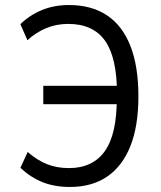

<svg xmlns="http://www.w3.org/2000/svg" viewBox="-20 -734 641 763"><path d="M258 9Q198 9 150.5 -9.5Q103 -28 61 -67L90 -130Q128 -97 167 -81.5Q206 -66 254 -66Q349 -66 397 -134Q445 -202 444 -346L464 -320H152V-393H465L445 -360Q445 -505 397.5 -572Q350 -639 251 -639Q203 -639 162 -621.5Q121 -604 89 -574L61 -638Q98 -674 146.5 -694Q195 -714 254 -714Q343 -714 404.5 -673.5Q466 -633 498 -552Q530 -471 530 -351Q530 -233 498 -153Q466 -73 405.5 -32Q345 9 258 9Z"/></svg>

Font: Nunito Sans 7pt Condensed
Style: Regular
Weight: 400
Width: 3
Designer: Vernon Adams
Foundry: Vernon Adams
Version: Version 3.101;gftools[0.9.27]